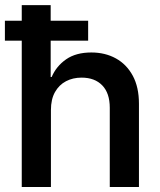

<svg xmlns="http://www.w3.org/2000/svg" viewBox="-25 -748 638 768"><path d="M178.7 -307.6V0H62V-727.5H177.7V-439.9H181.6Q200.2 -483.4 239.5 -510.7Q278.8 -538.1 340.3 -538.1Q395.5 -538.1 438.5 -514.4Q481.4 -490.7 506.1 -445.1Q530.8 -399.4 530.8 -333V0H414.1V-316.9Q414.1 -375.5 384 -406.5Q354 -437.5 301.3 -437.5Q266.6 -437.5 239 -423.1Q211.4 -408.7 195.1 -379.9Q178.7 -351.1 178.7 -307.6ZM-5.4 -585.4V-665H327.6V-585.4Z"/></svg>

Font: Inter Cardless Tabular Medium
Style: Regular
Weight: 500
Designer: Rasmus Andersson
Foundry: rsms
Version: Version 4.000;git-4fc901f